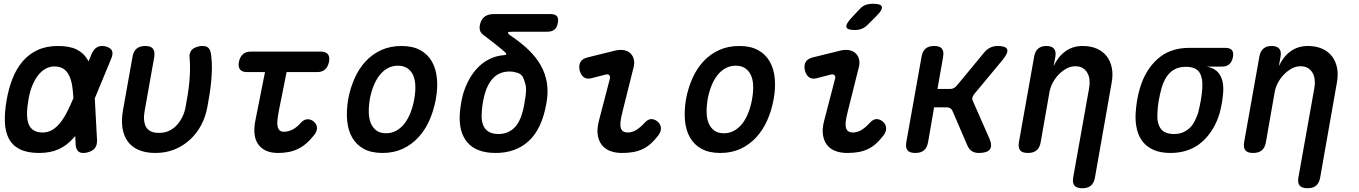

<svg xmlns="http://www.w3.org/2000/svg" viewBox="-20 -805 7240 1023"><path d="M497 -59Q498 -31 485 -15Q472 1 443 8Q414 14 399.5 3.5Q385 -7 383 -35L381 -80Q375 -73 368 -66Q336 -30 292.5 -10Q249 10 188 10Q125 10 85.5 -10Q46 -30 27 -66.5Q8 -103 6 -154.5Q4 -206 15 -270Q26 -334 47 -387Q68 -440 101 -478.5Q134 -517 180.5 -538.5Q227 -560 289 -560Q350 -560 387 -542Q424 -524 444 -491Q448 -485 452 -478L467 -515Q479 -543 497.5 -553.5Q516 -564 542 -558Q569 -551 576.5 -535Q584 -519 572 -491L485 -281ZM371 -282Q369 -321 364 -352Q358 -384 346.5 -406Q335 -428 316.5 -439.5Q298 -451 270 -451Q243 -451 220.5 -437.5Q198 -424 180.5 -400.5Q163 -377 150 -343.5Q137 -310 131 -270Q124 -231 124 -199Q124 -167 132 -145Q140 -123 159 -111Q178 -99 207 -99Q236 -99 259 -113Q282 -127 301.5 -151.5Q321 -176 338 -210Q355 -243 371 -282Z M686 -502Q691 -532 708 -546Q725 -560 754 -560Q783 -560 794.5 -546Q806 -532 802 -502L751 -216Q746 -190 747.5 -168Q749 -146 757 -130.5Q765 -115 782 -106Q799 -97 827 -97Q859 -97 883 -109Q907 -121 924.5 -141Q942 -161 953.5 -186Q965 -211 969 -236Q976 -273 981 -305.5Q986 -338 989 -370Q992 -402 992.5 -434Q993 -466 990 -502Q990 -506 989.5 -509.5Q989 -513 991 -516Q995 -540 1016.5 -550Q1038 -560 1058 -560Q1074 -560 1082.5 -555.5Q1091 -551 1095.5 -543.5Q1100 -536 1102.5 -525.5Q1105 -515 1106 -502Q1110 -467 1109 -434.5Q1108 -402 1105 -370Q1102 -338 1097 -305L1085 -236Q1076 -184 1052.5 -139.5Q1029 -95 993 -61.5Q957 -28 910.5 -9Q864 10 808 10Q756 10 719 -6Q682 -22 660.5 -51.5Q639 -81 632.5 -123Q626 -165 635 -216Z M1690 -530Q1716 -530 1727 -516Q1738 -502 1733 -476Q1728 -450 1712.5 -435.5Q1697 -421 1671 -421H1507L1465 -211Q1460 -183 1458 -163Q1456 -143 1459.5 -129.5Q1463 -116 1471 -109.5Q1479 -103 1492 -103Q1516 -103 1538.5 -114.5Q1561 -126 1582 -150Q1599 -169 1618 -169.5Q1637 -170 1652 -157Q1669 -142 1669 -123.5Q1669 -105 1655 -87Q1633 -59 1611.5 -40.5Q1590 -22 1566.5 -11Q1543 0 1517 5Q1491 10 1462 10Q1423 10 1396.5 -2.5Q1370 -15 1354.5 -38Q1339 -61 1336 -93Q1333 -125 1341 -165L1392 -421H1295Q1270 -421 1259 -435Q1248 -449 1253 -475Q1258 -501 1273.5 -515.5Q1289 -530 1315 -530Z M2018 10Q1958 10 1918 -12Q1878 -34 1856 -73Q1834 -112 1829.5 -164Q1825 -216 1835 -276Q1846 -335 1869 -387Q1892 -439 1927.5 -477.5Q1963 -516 2011 -538Q2059 -560 2119 -560Q2179 -560 2219 -538Q2259 -516 2281 -477.5Q2303 -439 2308 -387.5Q2313 -336 2302 -276Q2291 -216 2268 -164Q2245 -112 2209 -73Q2173 -34 2125.5 -12Q2078 10 2018 10ZM2037 -95Q2067 -95 2092 -109Q2117 -123 2135.5 -147Q2154 -171 2167 -204Q2180 -237 2187 -276Q2194 -314 2193 -347Q2192 -380 2181.5 -403.5Q2171 -427 2151 -441Q2131 -455 2100 -455Q2070 -455 2045 -441Q2020 -427 2001.5 -403Q1983 -379 1970 -346Q1957 -313 1950 -275Q1944 -237 1945 -204Q1946 -171 1956.5 -147Q1967 -123 1986.5 -109Q2006 -95 2037 -95Z M2701 -615Q2756 -578 2796.5 -539Q2837 -500 2861.5 -456.5Q2886 -413 2894 -363Q2902 -313 2891 -253Q2867 -117 2796.5 -53Q2726 11 2618 10Q2517 9 2470 -46.5Q2423 -102 2430 -201Q2432 -226 2436.5 -253.5Q2441 -281 2448 -306Q2461 -349 2481.5 -385Q2502 -421 2529 -448Q2556 -475 2590.5 -491.5Q2625 -508 2664 -511Q2675 -512 2677 -515.5Q2679 -519 2672 -526Q2648 -547 2619 -570Q2590 -593 2554 -620Q2543 -628 2538.5 -640Q2534 -652 2536 -667Q2541 -699 2560 -714.5Q2579 -730 2610 -730H2914Q2938 -730 2947.5 -718.5Q2957 -707 2952 -683Q2949 -660 2935 -648Q2921 -636 2897 -636H2711Q2689 -636 2686.5 -631.5Q2684 -627 2701 -615ZM2768 -390Q2760 -410 2737.5 -417Q2715 -424 2695 -424Q2644 -424 2611.5 -392.5Q2579 -361 2564 -308Q2557 -283 2552.5 -257.5Q2548 -232 2547 -207Q2542 -151 2564 -121Q2586 -91 2637 -91Q2689 -91 2724 -128Q2759 -165 2774 -253Q2778 -276 2780.5 -294Q2783 -312 2783 -328Q2783 -344 2779 -358.5Q2775 -373 2768 -390Z M3130 -388Q3106 -382 3090 -394Q3074 -406 3068 -432Q3063 -458 3073 -475Q3083 -492 3110 -499L3256 -535Q3284 -542 3305.5 -537.5Q3327 -533 3340 -520Q3353 -507 3357.5 -487Q3362 -467 3355 -443L3297 -211Q3288 -176 3286 -154.5Q3284 -133 3288.5 -121Q3293 -109 3302 -104Q3311 -99 3324 -99Q3349 -99 3371 -113Q3393 -127 3414 -150Q3432 -170 3449.5 -170.5Q3467 -171 3484 -157Q3501 -142 3501.5 -122Q3502 -102 3487 -83Q3468 -58 3448 -40Q3428 -22 3405 -11Q3382 0 3355 5Q3328 10 3294 10Q3258 10 3230 -1Q3202 -12 3185.5 -34Q3169 -56 3164.5 -88.5Q3160 -121 3172 -165L3229 -384Q3233 -397 3226.5 -404Q3220 -411 3208 -408Z M3818 10Q3758 10 3718 -12Q3678 -34 3656 -73Q3634 -112 3629.5 -164Q3625 -216 3635 -276Q3646 -335 3669 -387Q3692 -439 3727.5 -477.5Q3763 -516 3811 -538Q3859 -560 3919 -560Q3979 -560 4019 -538Q4059 -516 4081 -477.5Q4103 -439 4108 -387.5Q4113 -336 4102 -276Q4091 -216 4068 -164Q4045 -112 4009 -73Q3973 -34 3925.5 -12Q3878 10 3818 10ZM3837 -95Q3867 -95 3892 -109Q3917 -123 3935.5 -147Q3954 -171 3967 -204Q3980 -237 3987 -276Q3994 -314 3993 -347Q3992 -380 3981.5 -403.5Q3971 -427 3951 -441Q3931 -455 3900 -455Q3870 -455 3845 -441Q3820 -427 3801.5 -403Q3783 -379 3770 -346Q3757 -313 3750 -275Q3744 -237 3745 -204Q3746 -171 3756.5 -147Q3767 -123 3786.5 -109Q3806 -95 3837 -95Z M4330 -388Q4306 -382 4290 -394Q4274 -406 4268 -432Q4263 -458 4273 -475Q4283 -492 4310 -499L4456 -535Q4484 -542 4505.5 -537.5Q4527 -533 4540 -520Q4553 -507 4557.5 -487Q4562 -467 4555 -443L4497 -211Q4488 -176 4486 -154.5Q4484 -133 4488.5 -121Q4493 -109 4502 -104Q4511 -99 4524 -99Q4549 -99 4571 -113Q4593 -127 4614 -150Q4632 -170 4649.5 -170.5Q4667 -171 4684 -157Q4701 -142 4701.5 -122Q4702 -102 4687 -83Q4668 -58 4648 -40Q4628 -22 4605 -11Q4582 0 4555 5Q4528 10 4494 10Q4458 10 4430 -1Q4402 -12 4385.5 -34Q4369 -56 4364.5 -88.5Q4360 -121 4372 -165L4429 -384Q4433 -397 4426.5 -404Q4420 -411 4408 -408ZM4606 -676Q4590 -659 4572.5 -652Q4555 -645 4535 -645Q4495 -645 4490 -660Q4485 -675 4515 -708L4556 -752Q4574 -772 4591.5 -778.5Q4609 -785 4632 -785Q4674 -785 4678.5 -769Q4683 -753 4652 -722Z M4857 10Q4827 10 4815.5 -4Q4804 -18 4809 -48L4890 -502Q4895 -532 4911.5 -546Q4928 -560 4958 -560Q4987 -560 4998.5 -546Q5010 -532 5005 -502L4975 -331H5042Q5053 -331 5062 -335.5Q5071 -340 5079 -350L5222 -523Q5237 -542 5255.5 -551Q5274 -560 5295 -560Q5340 -560 5346.5 -542Q5353 -524 5323 -487L5171 -304Q5163 -294 5161 -284.5Q5159 -275 5164 -266L5252 -66Q5268 -28 5254 -9Q5240 10 5195 10Q5173 10 5158.5 0.5Q5144 -9 5135 -28L5055 -214Q5051 -223 5043.5 -228Q5036 -233 5024 -233H4957L4925 -48Q4920 -18 4903 -4Q4886 10 4857 10Z M5572 -316 5525 -48Q5520 -18 5503 -4Q5486 10 5457 10Q5427 10 5415.5 -4Q5404 -18 5409 -48L5490 -503Q5495 -532 5511.5 -546Q5528 -560 5555 -560Q5583 -560 5595.5 -546Q5608 -532 5603 -503L5594 -453Q5618 -504 5657 -532Q5696 -560 5748 -560Q5792 -560 5824.5 -545.5Q5857 -531 5877 -505Q5897 -479 5904 -443Q5911 -407 5903 -364L5814 141Q5809 170 5792.5 184Q5776 198 5747 198Q5717 198 5705 184Q5693 170 5698 141L5783 -336Q5787 -358 5785 -379Q5783 -400 5774 -416Q5765 -432 5749.5 -442Q5734 -452 5709 -452Q5684 -452 5661 -439Q5638 -426 5619.5 -406.5Q5601 -387 5588.5 -363Q5576 -339 5572 -316Z M6490 -450H6410Q6460 -441 6481 -404Q6502 -367 6497 -310Q6495 -284 6490.5 -257.5Q6486 -231 6479 -204Q6451 -108 6384.5 -49Q6318 10 6216 10Q6165 10 6128.5 -5.5Q6092 -21 6069.5 -49Q6047 -77 6037.5 -116.5Q6028 -156 6031 -204Q6033 -237 6038.5 -270Q6044 -303 6054 -336Q6082 -432 6148 -491Q6214 -550 6316 -550H6509Q6534 -550 6544 -537.5Q6554 -525 6549 -500Q6544 -475 6529.5 -462.5Q6515 -450 6490 -450ZM6235 -91Q6261 -91 6281 -99Q6301 -107 6317 -121.5Q6333 -136 6344 -157Q6355 -178 6364 -204Q6372 -237 6378 -270Q6384 -303 6386 -336Q6389 -393 6369.5 -421Q6350 -449 6298 -449Q6247 -449 6215.5 -419Q6184 -389 6169 -336Q6160 -303 6154 -270Q6148 -237 6147 -204Q6143 -151 6163.5 -121Q6184 -91 6235 -91Z M6772 -316 6725 -48Q6720 -18 6703 -4Q6686 10 6657 10Q6627 10 6615.5 -4Q6604 -18 6609 -48L6690 -503Q6695 -532 6711.5 -546Q6728 -560 6755 -560Q6783 -560 6795.5 -546Q6808 -532 6803 -503L6794 -453Q6818 -504 6857 -532Q6896 -560 6948 -560Q6992 -560 7024.5 -545.5Q7057 -531 7077 -505Q7097 -479 7104 -443Q7111 -407 7103 -364L7014 141Q7009 170 6992.5 184Q6976 198 6947 198Q6917 198 6905 184Q6893 170 6898 141L6983 -336Q6987 -358 6985 -379Q6983 -400 6974 -416Q6965 -432 6949.5 -442Q6934 -452 6909 -452Q6884 -452 6861 -439Q6838 -426 6819.5 -406.5Q6801 -387 6788.5 -363Q6776 -339 6772 -316Z"/></svg>

Font: Maple Mono NL SemiBold
Style: Italic
Weight: 600
Italic angle: -10°
Monospace: yes
Designer: subframe7536
Version: Version 7.000